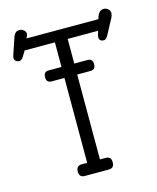

<svg xmlns="http://www.w3.org/2000/svg" viewBox="-105 -754 677 828"><g transform="rotate(-15 234.0 -340.5)"><path d="M81 -638H402L405 -647Q414 -675 435 -675Q446 -675 454.5 -667.5Q463 -660 463 -650Q463 -640 458 -630L421 -561Q412 -544 402 -544Q381 -544 381 -563Q381 -569 383 -573L388 -590H252V-480H311Q334 -480 334 -455.5Q334 -431 311 -431H252V-52H278Q302 -52 302 -26Q302 0 278 0H170Q146 0 146 -26Q146 -52 170 -52H195V-431H137Q115 -431 115 -455.5Q115 -480 137 -480H195V-590H60L44 -564Q36 -552 26 -552Q16 -552 10.5 -557.5Q5 -563 5 -570.5Q5 -578 8 -585L32 -656Q40 -681 60 -681Q72 -681 80 -673.5Q88 -666 88 -658Q88 -650 81 -638Z"/></g></svg>

Font: Glass Antiqua
Style: Regular
Weight: 400
Version: 1.001